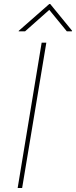

<svg xmlns="http://www.w3.org/2000/svg" viewBox="-20 -941 381 961"><path d="M211.9 -727.5 90.8 0H68.4L188.5 -727.5ZM314.5 -784.2 226.6 -891.6 105.5 -784.2H73.2L74.2 -787.1L226.6 -920.9H231.4L340.8 -787.1L339.8 -784.2Z"/></svg>

Font: Inter Tight Thin
Style: Italic
Weight: 250
Italic angle: -9.39999°
Designer: Rasmus Andersson
Foundry: rsms
Version: Version 3.004